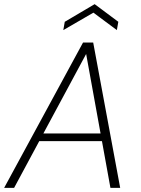

<svg xmlns="http://www.w3.org/2000/svg" viewBox="-30 -905 679 925"><path d="M-10 0 370 -700H419L549 0H502L385 -645L38 0ZM133 -225 154 -262H476L484 -225ZM275 -760 282 -800 426 -885 540 -800 533 -760 420 -844Z"/></svg>

Font: DM Sans 11pt ExtraLight
Style: Italic
Weight: 250
Italic angle: -10°
Version: Version 4.004;gftools[0.9.30]